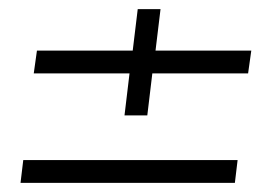

<svg xmlns="http://www.w3.org/2000/svg" viewBox="-20 -439 615 421"><path d="M524 -278H314L303 -186H253L264 -278H54L61 -328H271L282 -419H332L321 -328H531ZM495 -38H25L31 -88H501Z"/></svg>

Font: Kulim Park ExtraLight
Style: Italic
Weight: 275
Italic angle: -8°
Designer: Noponies / Dale Sattler
Foundry: Noponies
Version: Version 1.000; ttfautohint (v1.8.3)